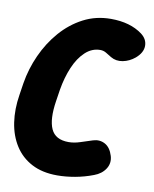

<svg xmlns="http://www.w3.org/2000/svg" viewBox="-83 -747 663 828"><g transform="rotate(10 249.0 -333.5)"><path d="M223.8 19Q158.6 19 112.2 -5.4Q65.8 -29.8 38.2 -73.2Q10.6 -116.6 2.1 -173.5Q-6.4 -230.4 4 -295L12 -347Q22.4 -411.4 49.7 -471.8Q77 -532.2 118.9 -580.4Q160.8 -628.6 215.6 -657.3Q270.4 -686 336.2 -686Q420.6 -686 473.8 -646.6Q500.8 -626.2 500.7 -596.6Q500.6 -567 470.4 -541Q446 -520.8 417.1 -515.3Q388.2 -509.8 364.8 -523.6Q351.2 -532.2 339.4 -539.1Q327.6 -546 314.2 -546Q277.4 -546 248.4 -518.9Q219.4 -491.8 200.3 -446.8Q181.2 -401.8 172 -347L164 -295Q151.6 -214.6 170.6 -172.8Q189.6 -131 247.4 -131Q271.6 -131 297.6 -139.6Q323.6 -148.2 350.8 -156.8Q378.6 -165.4 402.6 -152.4Q426.6 -139.4 437.4 -103.8Q446.4 -73.2 429.9 -47.7Q413.4 -22.2 381 -10.4Q342.6 4.4 301.9 11.7Q261.2 19 223.8 19Z"/></g></svg>

Font: Winky Sans
Style: Italic
Weight: 400
Italic angle: -8.97852°
Designer: Simon Atzbach
Foundry: typofactur
Version: Version 1.205